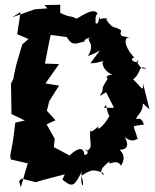

<svg xmlns="http://www.w3.org/2000/svg" viewBox="-20 -758 650 803"><path d="M60 0 70 -11 129 4 163 -6 251 -29 241 -7C285 29 291 20 322 -40C312 33 340 32 320 -23C360 -46 366 -53 410 -35C425 -15 391 -36 408 -49C395 -41 421 -73 439 -83C427 -59 468 -99 486 -65C509 -101 491 -119 481 -132C481 -132 533 -128 502 -185C549 -146 563 -201 556 -173C540 -243 521 -227 582 -237C567 -286 539 -241 554 -271C601 -322 552 -346 605 -301L578 -410C581 -367 571 -394 537 -426C575 -457 555 -487 592 -472C558 -460 541 -532 559 -497C510 -501 542 -528 547 -513C511 -543 483 -609 530 -602C483 -605 480 -608 487 -631C453 -653 457 -631 424 -676C439 -679 418 -685 398 -678C392 -711 397 -641 378 -664C383 -664 374 -690 388 -701C369 -735 300 -672 297 -681C266 -697 284 -680 232 -704V-738L166 -737L178 -723L125 -719L32 -686L66 -708L52 -615L99 -595L73 -572L49 -491L37 -438V-431L26 -408C27 -366 27 -323 28 -281L84 -254L44 -245L35 -173L23 -108L25 -91L96 -75L67 25ZM424 -372 457 -307C422 -309 403 -302 424 -318C435 -249 451 -277 439 -275C409 -221 379 -208 393 -231C375 -215 358 -199 358 -216C351 -158 374 -142 341 -126C328 -149 365 -112 333 -110C331 -141 309 -145 269 -106C273 -88 303 -133 276 -105L205 -143L209 -177L175 -238L212 -255L176 -295L186 -335L227 -400L170 -409L227 -490L168 -492C176 -532 183 -573 192 -612L259 -603C284 -561 300 -578 340 -586C324 -581 336 -599 360 -601C330 -592 384 -582 348 -524C406 -542 416 -575 358 -493C375 -494 387 -495 419 -505C398 -503 411 -462 449 -446C401 -440 447 -414 433 -432C389 -367 426 -401 397 -357Z"/></svg>

Font: Asimov Aggro
Style: Condensed
Weight: 500
Designer: Google
Version: Version 2.000980; 2014